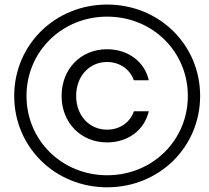

<svg xmlns="http://www.w3.org/2000/svg" viewBox="-20 -779 905 831"><path d="M443.8 31.7C668.9 31.7 846.2 -142.1 846.2 -363.8C846.2 -585.4 668.9 -759.3 443.8 -759.3C218.8 -759.3 41.5 -585.4 41.5 -363.8C41.5 -142.1 218.8 31.7 443.8 31.7ZM94.7 -363.8C94.7 -556.2 248.5 -707 443.8 -707C639.6 -707 793 -556.2 793 -363.8C793 -171.4 639.6 -20.5 443.8 -20.5C248.5 -20.5 94.7 -171.4 94.7 -363.8ZM246.6 -363.8C246.6 -247.6 330.1 -162.6 443.4 -162.6C533.7 -162.6 605 -215.8 624 -297.4H559.6C543 -249.5 499 -217.8 443.4 -217.8C366.2 -217.8 309.6 -279.3 309.6 -363.8C309.6 -448.7 366.2 -510.7 443.4 -510.7C498 -510.7 543.5 -478.5 559.1 -431.6H624C606 -512.2 533.7 -565.9 443.4 -565.9C330.1 -565.9 246.6 -481 246.6 -363.8Z"/></svg>

Font: Guggenheim Sans Display Light
Style: Italic
Weight: 300
Italic angle: -7°
Designer: Modified by Tom Baber under direction of Pentagram Design 2023
Foundry: rsms
Version: Version 1.001;Glyphs 3.1.2 (3151)